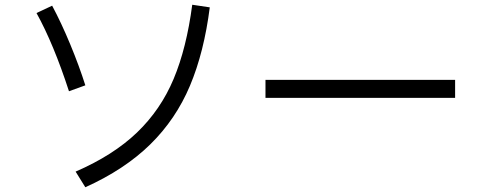

<svg xmlns="http://www.w3.org/2000/svg" viewBox="-20 -755 2040 810"><path d="M299 -31Q458 -100 558 -196Q658 -292 712.5 -422Q767 -552 791 -735L865 -724Q841 -535 781.5 -393.5Q722 -252 614 -146Q506 -40 340 35ZM271 -370Q206 -570 134 -700L200 -731Q239 -658 276.5 -567.5Q314 -477 340 -395Z M1900 -342H1100V-418H1900Z"/></svg>

Font: PlemolJP35 Console
Style: Regular
Weight: 400
Version: v2.0.3; ttfautohint (v1.8.4.7-5d5b-dirty) -l 6 -r 45 -G 200 